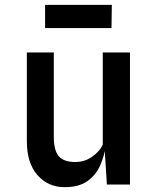

<svg xmlns="http://www.w3.org/2000/svg" viewBox="-20 -763 640 794"><path d="M247 11Q179 11 135 -38.8Q91 -88.5 91 -179.5V-546H202.5V-198Q202.5 -140.5 223.2 -116.8Q244 -93 291.5 -93Q330 -93 361.2 -115Q392.5 -137 405 -164.5V-546H517.5V0H422L409 -206L418 -164.5Q412 -119.5 394.5 -79.5Q377 -39.5 341.8 -14.2Q306.5 11 247 11ZM166.5 -647V-743H442.5L441 -647Z"/></svg>

Font: Spline Sans Mono Medium
Style: Regular
Weight: 500
Monospace: yes
Version: Version 1.004